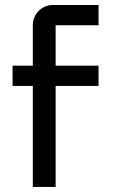

<svg xmlns="http://www.w3.org/2000/svg" viewBox="-20 -740 450 760"><path d="M370.1 -399.9H200.2V0H109.9V-399.9H29.8V-480H109.9V-640.1Q109.9 -673.3 133.1 -696.8Q156.2 -720.2 189.9 -720.2H370.1V-640.1H200.2V-480H370.1Z"/></svg>

Font: Laconic
Style: Regular
Weight: 400
Designer: Robby Woodard
Version: Version 1.000